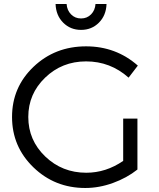

<svg xmlns="http://www.w3.org/2000/svg" viewBox="-20 -933 793 957"><path d="M409 -702Q558 -702 667 -606L621 -546Q530 -627 409 -627Q289 -627 205 -546Q121 -465 121 -350Q121 -234 205.5 -153Q290 -72 410 -72Q508 -72 594 -131V-342H665V-88Q612 -46 543 -21Q474 4 405 4Q253 4 146.5 -99Q40 -202 40 -350Q40 -498 147 -600Q254 -702 409 -702ZM257 -913H312Q314 -882 334 -861.5Q354 -841 384 -841Q414 -841 434 -861.5Q454 -882 456 -913H511Q509 -856 473 -820Q437 -784 384 -784Q331 -784 295 -820Q259 -856 257 -913Z"/></svg>

Font: Trueno
Style: Lt
Weight: 300
Designer: Julieta Ulanovsky
Foundry: Julieta Ulanovsky
Version: Version 3.001b